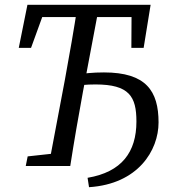

<svg xmlns="http://www.w3.org/2000/svg" viewBox="-20 -690 710 798"><path d="M350 88C554 75 639 -65 639 -181C639 -312 587 -389 412 -389C364 -389 333 -385 286 -379L276 -329C306 -336 337 -339 377 -339C517 -339 547 -289 547 -185C547 -58 486 25 344 49L350 88ZM58 -491H109L174 -670L119 -619H563L527 -670L526 -491H577L606 -670H94L58 -491ZM87 0H242L251 -55H232L95 -40L87 0ZM182 0H272C288 -103 306 -207 325 -310L393 -670H303C287 -567 269 -463 250 -360L182 0Z"/></svg>

Font: Source Serif 4 Variable
Style: Italic
Weight: 400
Italic angle: -12°
Designer: Frank Grießhammer
Foundry: Adobe Systems Incorporated
Version: Version 4.004;hotconv 1.0.116;makeotfexe 2.5.65601